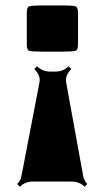

<svg xmlns="http://www.w3.org/2000/svg" viewBox="-20 -690 387 710"><path d="M138.7 -669.9H209Q251.5 -669.9 260 -666.3Q268.6 -662.6 268.6 -641.6V-527.3Q268.6 -505.9 260.3 -502.4Q252 -499 209 -499H138.7Q95.7 -499 87.4 -502.4Q79.1 -505.9 79.1 -527.3V-641.6Q79.1 -663.1 87.4 -666.5Q95.7 -669.9 138.7 -669.9ZM166 -425.3H185.1Q213.9 -425.3 233.4 -444.8L243.7 -434.6Q220.2 -411.1 224.6 -385.7L284.2 -58.1Q285.2 -55.7 286.1 -48.1Q287.1 -40.5 288.3 -35.6Q289.6 -30.8 290.5 -28.6Q291.5 -26.4 293.5 -22.5Q296.9 -15.6 302.7 -9.8L293 0.5Q273.9 -18.6 244.6 -18.6H102.5Q72.8 -18.6 53.7 0.5L43.5 -9.8Q55.2 -21.5 57.9 -33Q60.5 -44.4 63 -58.1L126 -385.7Q130.9 -410.6 106.9 -434.6L117.2 -444.8Q136.7 -425.3 166 -425.3Z"/></svg>

Font: Nosifer Caps
Style: Regular
Weight: 800
Version: Version 001.002